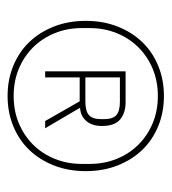

<svg xmlns="http://www.w3.org/2000/svg" viewBox="7 -757 452 506"><g transform="rotate(90 233.0 -504.0)"><path d="M233 -298Q190 -298 153.5 -313Q117 -328 91 -355Q65 -382 50 -420Q35 -458 35 -504Q35 -550 50 -588Q65 -626 91 -653Q117 -680 153.5 -695Q190 -710 233 -710Q276 -710 312.5 -695Q349 -680 375 -653Q401 -626 416 -588Q431 -550 431 -504Q431 -458 416 -420Q401 -382 375 -355Q349 -328 312.5 -313Q276 -298 233 -298ZM233 -314Q272 -314 304.5 -327.5Q337 -341 361 -365Q385 -389 398.5 -422Q412 -455 412 -494V-514Q412 -553 398.5 -586Q385 -619 361 -643Q337 -667 304.5 -680.5Q272 -694 233 -694Q194 -694 161.5 -680.5Q129 -667 105 -643Q81 -619 67.5 -586Q54 -553 54 -514V-494Q54 -455 67.5 -422Q81 -389 105 -365Q129 -341 161.5 -327.5Q194 -314 233 -314ZM184 -397H168V-609H249Q278 -609 295 -594.5Q312 -580 312 -547Q312 -520 298.5 -505Q285 -490 264 -489L318 -397H299L247 -488H184ZM248 -503Q273 -503 283.5 -512.5Q294 -522 294 -545V-552Q294 -575 283.5 -584.5Q273 -594 248 -594H184V-503Z"/></g></svg>

Font: IBM Plex Sans Arabic Thin
Style: Regular
Weight: 100
Designer: Mike Abbink, Paul van der Laan, Pieter van Rosmalen, Wael Morcos, Khajak Apelian
Foundry: Bold Monday
Version: Version 1.101